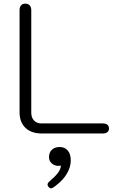

<svg xmlns="http://www.w3.org/2000/svg" viewBox="-20 -730 664 1050"><path d="M87 -116V-674Q87 -691 95 -700.5Q103 -710 118 -710Q134 -710 142.5 -700.5Q151 -691 151 -674V-114Q151 -87 166 -71Q181 -55 206 -55H541Q576 -55 576 -27Q576 -14 567 -7Q558 0 541 0H209Q151 0 119 -31Q87 -62 87 -116ZM240 279Q240 270 255 258Q283 234 297.5 214.5Q312 195 313 175Q308 177 298 177Q278 177 263 163.5Q248 150 248 130Q248 104 263.5 89Q279 74 307 74Q334 74 350.5 93Q367 112 367 147Q367 183 346.5 218.5Q326 254 288 283Q268 300 258 300Q253 300 246 293Q240 286 240 279Z"/></svg>

Font: Kodchasan Light
Style: Regular
Weight: 300
Version: Version 1.000; ttfautohint (v1.6)